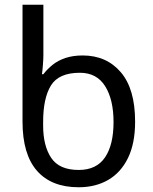

<svg xmlns="http://www.w3.org/2000/svg" viewBox="-20 -780 645 810"><path d="M312 10Q197 10 136 -59.5Q75 -129 75 -267V-760H163V-546Q163 -531 161 -505.5Q159 -480 157 -467H163Q180 -489 202.5 -507Q225 -525 256.5 -535.5Q288 -546 329 -546Q429 -546 489.5 -475.5Q550 -405 550 -267Q550 -175 520 -113.5Q490 -52 436.5 -21Q383 10 312 10ZM312 -63Q387 -63 423 -116Q459 -169 459 -265Q459 -360 423.5 -416.5Q388 -473 317 -473Q228 -473 195 -419.5Q162 -366 162 -266V-250Q162 -165 196 -114Q230 -63 312 -63Z"/></svg>

Font: Noto Sans Georgian
Style: Regular
Weight: 400
Designer: Monotype Design Team, Akaki Razmadze
Foundry: Google LLC
Version: Version 2.002